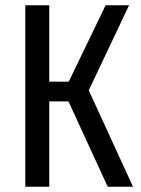

<svg xmlns="http://www.w3.org/2000/svg" viewBox="-20 -709 535 729"><path d="M317 -366 485 0H389L240 -324H167V0H76V-689H167V-399H241L381 -689H470Z"/></svg>

Font: Fira Sans Compressed
Style: Regular
Weight: 400
Width: 1
Designer: bBox Type GmbH & Carrois Corporate GbR & Edenspiekermann AG
Foundry: bBox Type GmbH & Carrois Corporate GbR & Edenspiekermann AG
Version: Version 4.301